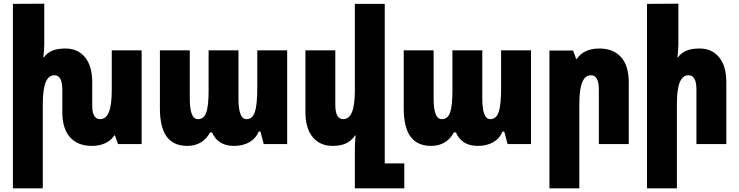

<svg xmlns="http://www.w3.org/2000/svg" viewBox="-20 -781 4007 1041"><path d="M748 -508V0H620L603 -47H600Q583 -20 551.5 -5Q520 10 478 10Q401 10 359.5 -37Q318 -84 318 -172V-295Q318 -373 275 -373Q243 -373 227.5 -334.5Q212 -296 212 -216V240H50V-760L220 -761V-544Q220 -511 215 -471H219Q235 -494 263 -506Q291 -518 335 -518Q402 -518 441 -470.5Q480 -423 480 -336V-209Q480 -135 523 -135Q555 -135 570.5 -173.5Q586 -212 586 -292V-508Z M847 -193V-508H1009V-246Q1009 -135 1053 -135Q1086 -135 1098.5 -171Q1111 -207 1111 -289V-508H1273V-246Q1273 -135 1316 -135Q1349 -135 1362 -174Q1375 -213 1375 -305V-508H1537V0H1410L1392 -68H1383Q1367 -30 1332 -10Q1297 10 1249 10Q1203 10 1173.5 -9.5Q1144 -29 1130 -63H1119Q1079 10 995 10Q921 10 884 -40Q847 -90 847 -193Z M2172 105V240H1904V20Q1904 -3 1908 -47H1905Q1887 -19 1858 -4.5Q1829 10 1783 10Q1715 10 1675.5 -37.5Q1636 -85 1636 -172V-508H1798V-213Q1798 -135 1841 -135Q1873 -135 1888.5 -173.5Q1904 -212 1904 -292V-760H2066V105Z M2169 -193V-508H2331V-246Q2331 -135 2375 -135Q2408 -135 2420.5 -171Q2433 -207 2433 -289V-508H2595V-246Q2595 -135 2638 -135Q2671 -135 2684 -174Q2697 -213 2697 -305V-508H2859V0H2732L2714 -68H2705Q2689 -30 2654 -10Q2619 10 2571 10Q2525 10 2495.5 -9.5Q2466 -29 2452 -63H2441Q2401 10 2317 10Q2243 10 2206 -40Q2169 -90 2169 -193Z M2959 -507H3087L3104 -461H3107Q3124 -488 3155.5 -503Q3187 -518 3229 -518Q3306 -518 3347.5 -471Q3389 -424 3389 -336V0H3227V-295Q3227 -373 3184 -373Q3152 -373 3136.5 -334.5Q3121 -296 3121 -216V240H2959Z M3658 -544Q3658 -511 3653 -471H3657Q3673 -494 3701 -506Q3729 -518 3773 -518Q3840 -518 3879 -470.5Q3918 -423 3918 -336V0H3756V-295Q3756 -373 3713 -373Q3681 -373 3665.5 -334.5Q3650 -296 3650 -216V240H3488V-760L3658 -761Z"/></svg>

Font: Noto Sans Armenian Black Cond
Style: Regular
Weight: 900
Width: 3
Designer: Monotype Design team
Foundry: Monotype Imaging Inc.
Version: Version 1.000